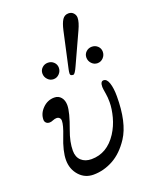

<svg xmlns="http://www.w3.org/2000/svg" viewBox="-146 -849 733 934"><g transform="rotate(-20 221.0 -381.5)"><path d="M119.9 -508.3Q107.4 -521.5 107.4 -539.1Q107.4 -556.6 119.9 -568.4Q132.3 -580.1 149.9 -580.1Q167.5 -580.1 179.9 -568.4Q192.4 -556.6 192.4 -539.1Q192.4 -521.5 179.9 -508.3Q167.5 -495.1 149.9 -495.1Q132.3 -495.1 119.9 -508.3ZM231.4 -493.2Q231.4 -502 234.4 -515.6L275.4 -702.1Q283.2 -736.8 294.4 -754.2Q305.7 -771.5 326.2 -771.5Q341.8 -771.5 351.6 -761Q361.3 -750.5 361.3 -736.3Q361.3 -713.9 343.8 -676.3L271.5 -518.6Q255.4 -482.4 247.1 -482.4Q231.4 -482.4 231.4 -493.2ZM347.4 -508.3Q335 -521.5 335 -539.1Q335 -556.6 347.4 -568.4Q359.9 -580.1 377.4 -580.1Q395 -580.1 407.5 -568.4Q419.9 -556.6 419.9 -539.1Q419.9 -521.5 407.5 -508.3Q395 -495.1 377.4 -495.1Q359.9 -495.1 347.4 -508.3ZM35.2 -326.2Q35.2 -358.9 60.8 -384.5Q86.4 -410.2 121.1 -410.2Q143.1 -410.2 156 -394.5Q168.9 -378.9 168.9 -353.5Q168.9 -317.9 138.7 -236.3Q118.2 -181.2 118.2 -135.7Q118.2 -103 137.9 -84.7Q157.7 -66.4 190.4 -66.4Q271.5 -66.4 322.3 -144.5Q345.2 -180.2 356.2 -221.7Q367.2 -263.2 367.2 -297.4Q367.2 -323.2 363.8 -341.8Q358.9 -370.1 358.9 -378.4Q358.9 -407.2 375.5 -407.2Q392.6 -407.2 401.4 -380.4Q410.2 -353.5 410.2 -312.5Q410.2 -175.8 363.3 -104Q325.2 -45.9 275.9 -19Q226.6 7.8 173.8 7.8Q129.4 7.8 100.3 -24.9Q71.3 -57.6 71.3 -104.5Q71.3 -150.4 98.6 -218.8Q118.2 -268.6 118.2 -291.5Q118.2 -301.3 112.3 -306.9Q106.4 -312.5 97.7 -312.5Q88.4 -312.5 78.1 -308.1Q68.4 -303.7 59.6 -303.7Q48.3 -303.7 41.7 -310.3Q35.2 -316.9 35.2 -326.2Z"/></g></svg>

Font: Theano Old Style
Style: Regular
Weight: 400
Designer: Alexey Kryukov
Version: Version 2.00